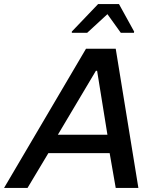

<svg xmlns="http://www.w3.org/2000/svg" viewBox="-49 -929 778 949"><path d="M306 -773V-767H382L482 -859L548 -767H613L614 -773L539 -909H436ZM376 -688 -29 0H87L190 -172H493L523 0H635L523 -688ZM482 -263H237L425 -579H431Z"/></svg>

Font: Saira UNSAM Medium Italic
Style: Regular
Weight: 500
Italic angle: -12°
Designer: Hector Gatti with collaboration of the Omnibus-Type team
Foundry: Omnibus-Type
Version: Version 0.072;PS 000.072;hotconv 1.0.88;makeotf.lib2.5.64775